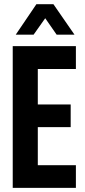

<svg xmlns="http://www.w3.org/2000/svg" viewBox="-20 -915 415 935"><path d="M164.1 -579.1V-406.2H324.2V-295.9H164.1V-110.4H349.6V0H42V-690.4H349.6V-579.1ZM157.2 -894.5H240.2L342.8 -746.1H255.9L200.2 -826.2L143.6 -746.1H56.6Z"/></svg>

Font: Dinish Condensed
Style: Bold
Weight: 700
Width: 3
Designer: Bert Driehuis
Foundry: Playbeing
Version: Version 3.006; git-39231f3c-release